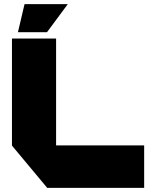

<svg xmlns="http://www.w3.org/2000/svg" viewBox="-20 -912 740 931"><path d="M209 -1 38 -206V-725H252V-207H679V-1ZM67 -756 99 -892H308V-891L208 -756Z"/></svg>

Font: Foldit Thin ExtraBold
Style: Regular
Weight: 800
Version: Version 1.003